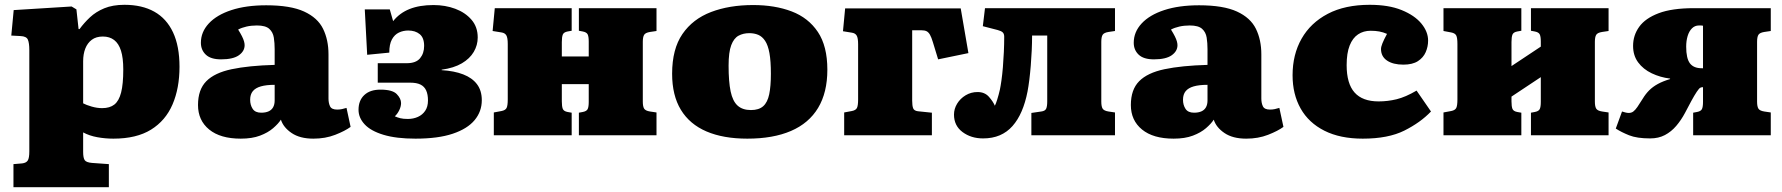

<svg xmlns="http://www.w3.org/2000/svg" viewBox="-20 -563 7414 799"><path d="M36 216V120L72 117Q89 115 95.5 105Q102 95 102 67V-354Q102 -384 96 -398Q90 -412 65 -413L27 -415L37 -521L278 -536L298 -524L307 -442H311Q330 -468 354.5 -491Q379 -514 414 -528.5Q449 -543 498 -543Q571 -543 622 -514.5Q673 -486 700 -428.5Q727 -371 727 -285Q727 -196 698 -128.5Q669 -61 608.5 -23.5Q548 14 452 14Q418 14 385 8Q352 2 326 -12V69Q326 94 332.5 103.5Q339 113 363 115L433 120V216ZM405 -113Q437 -113 456 -128Q475 -143 484 -178Q493 -213 493 -274Q493 -322 483.5 -352Q474 -382 455 -396.5Q436 -411 408 -411Q380 -411 362 -397.5Q344 -384 335 -361Q326 -338 326 -308V-133Q339 -126 361.5 -119.5Q384 -113 405 -113Z M982 14Q897 14 850.5 -24Q804 -62 804 -126Q804 -190 838.5 -225Q873 -260 944 -275Q1015 -290 1123 -293V-358Q1123 -384 1119.5 -406.5Q1116 -429 1100.5 -443Q1085 -457 1049 -457Q1026 -457 1006 -452.5Q986 -448 971 -440Q981 -424 987 -412Q993 -400 995.5 -391Q998 -382 998 -375Q998 -350 974 -333Q950 -316 900 -316Q857 -316 836.5 -335.5Q816 -355 816 -385Q816 -430 849 -465.5Q882 -501 943 -521Q1004 -541 1088 -541Q1189 -541 1245.5 -515Q1302 -489 1324.5 -443Q1347 -397 1347 -337V-153Q1347 -134 1353.5 -120.5Q1360 -107 1383 -107Q1394 -107 1403 -109Q1412 -111 1422 -114L1439 -35Q1416 -18 1375 -2Q1334 14 1284 14Q1228 14 1193.5 -9.5Q1159 -33 1149 -65Q1138 -48 1116.5 -29.5Q1095 -11 1062 1.5Q1029 14 982 14ZM1067 -94Q1085 -94 1097.5 -99.5Q1110 -105 1116.5 -116.5Q1123 -128 1123 -145V-210Q1088 -210 1065.5 -203.5Q1043 -197 1032 -183.5Q1021 -170 1021 -148Q1021 -126 1031.5 -110Q1042 -94 1067 -94Z M1709 14Q1629 14 1576 -2Q1523 -18 1497.5 -45.5Q1472 -73 1472 -106Q1472 -145 1496 -167.5Q1520 -190 1563 -190Q1613 -190 1631 -171.5Q1649 -153 1649 -134Q1649 -120 1641.5 -104.5Q1634 -89 1623 -79Q1634 -74 1646 -71Q1658 -68 1677 -68Q1700 -68 1719 -76.5Q1738 -85 1749.5 -102Q1761 -119 1761 -145Q1761 -170 1753.5 -186.5Q1746 -203 1730 -211Q1714 -219 1687 -219H1552V-300H1673Q1711 -300 1728 -320.5Q1745 -341 1745 -372Q1745 -406 1726.5 -421Q1708 -436 1679 -436Q1658 -436 1640 -427.5Q1622 -419 1611 -399Q1600 -379 1600 -344L1508 -335L1498 -524H1602L1616 -475Q1643 -509 1684.5 -525.5Q1726 -542 1784 -542Q1833 -542 1874.5 -526.5Q1916 -511 1942 -481Q1968 -451 1968 -407Q1968 -375 1951.5 -347Q1935 -319 1902 -299.5Q1869 -280 1818 -273V-271Q1870 -268 1907.5 -253.5Q1945 -239 1965 -212.5Q1985 -186 1985 -146Q1985 -99 1955 -63Q1925 -27 1864 -6.5Q1803 14 1709 14Z M2035 0V-95L2067 -101Q2083 -104 2088 -113.5Q2093 -123 2093 -149V-380Q2093 -406 2087 -416Q2081 -426 2067 -428L2030 -434L2039 -529H2359V-435L2342 -432Q2326 -429 2322 -419Q2318 -409 2318 -388V-328H2430V-390Q2430 -411 2425.5 -420Q2421 -429 2405 -432L2389 -435V-529H2712V-434L2685 -430Q2666 -427 2660.5 -418Q2655 -409 2655 -389V-140Q2655 -120 2660.5 -111Q2666 -102 2685 -99L2712 -95V0H2389V-94L2405 -97Q2421 -100 2425.5 -109Q2430 -118 2430 -139V-213H2318V-141Q2318 -120 2322 -110Q2326 -100 2342 -97L2359 -94V0Z M3090 14Q2990 14 2920 -16Q2850 -46 2813.5 -106Q2777 -166 2777 -256Q2777 -359 2820 -421.5Q2863 -484 2939 -513Q3015 -542 3114 -542Q3205 -542 3274.5 -515.5Q3344 -489 3383.5 -430Q3423 -371 3423 -273Q3423 -178 3384.5 -114Q3346 -50 3271.5 -18Q3197 14 3090 14ZM3105 -105Q3138 -105 3156 -121Q3174 -137 3181 -170.5Q3188 -204 3188 -256Q3188 -309 3182 -342Q3176 -375 3164 -393Q3152 -411 3135.5 -418Q3119 -425 3098 -425Q3073 -425 3053.5 -414.5Q3034 -404 3023 -375Q3012 -346 3012 -290Q3012 -223 3020.5 -182.5Q3029 -142 3049.5 -123.5Q3070 -105 3105 -105Z M3493 0V-95L3525 -101Q3541 -104 3546 -113.5Q3551 -123 3551 -149V-379Q3551 -405 3545 -415Q3539 -425 3525 -427L3488 -433L3497 -528H3978L4010 -342L3884 -316L3862 -388Q3856 -408 3850 -418.5Q3844 -429 3836 -433Q3828 -437 3815 -437H3776V-144Q3776 -123 3780 -112.5Q3784 -102 3800 -100L3858 -94V0Z M4071 13Q4021 13 3985.5 -13.5Q3950 -40 3950 -86Q3950 -110 3963 -131.5Q3976 -153 3998.5 -166.5Q4021 -180 4048 -180Q4078 -180 4095.5 -160Q4113 -140 4120 -123Q4124 -130 4130 -149Q4136 -168 4141 -190Q4144 -204 4147.5 -228.5Q4151 -253 4153.5 -283.5Q4156 -314 4157.5 -347Q4159 -380 4159 -410Q4159 -422 4153 -428Q4147 -434 4132 -438L4070 -454L4079 -529H4620V-434L4593 -430Q4574 -427 4568.5 -418Q4563 -409 4563 -389V-140Q4563 -120 4568.5 -111Q4574 -102 4593 -99L4620 -95V0H4272V-93L4313 -99Q4329 -101 4333.5 -110.5Q4338 -120 4338 -141V-415H4275Q4275 -385 4273.5 -353Q4272 -321 4269.5 -290Q4267 -259 4263.5 -231Q4260 -203 4256 -182Q4247 -136 4231.5 -100Q4216 -64 4193.5 -38.5Q4171 -13 4140.5 0Q4110 13 4071 13Z M4864 14Q4779 14 4732.5 -24Q4686 -62 4686 -126Q4686 -190 4720.5 -225Q4755 -260 4826 -275Q4897 -290 5005 -293V-358Q5005 -384 5001.5 -406.5Q4998 -429 4982.5 -443Q4967 -457 4931 -457Q4908 -457 4888 -452.5Q4868 -448 4853 -440Q4863 -424 4869 -412Q4875 -400 4877.5 -391Q4880 -382 4880 -375Q4880 -350 4856 -333Q4832 -316 4782 -316Q4739 -316 4718.5 -335.5Q4698 -355 4698 -385Q4698 -430 4731 -465.5Q4764 -501 4825 -521Q4886 -541 4970 -541Q5071 -541 5127.5 -515Q5184 -489 5206.5 -443Q5229 -397 5229 -337V-153Q5229 -134 5235.5 -120.5Q5242 -107 5265 -107Q5276 -107 5285 -109Q5294 -111 5304 -114L5321 -35Q5298 -18 5257 -2Q5216 14 5166 14Q5110 14 5075.5 -9.5Q5041 -33 5031 -65Q5020 -48 4998.5 -29.5Q4977 -11 4944 1.5Q4911 14 4864 14ZM4949 -94Q4967 -94 4979.5 -99.5Q4992 -105 4998.5 -116.5Q5005 -128 5005 -145V-210Q4970 -210 4947.5 -203.5Q4925 -197 4914 -183.5Q4903 -170 4903 -148Q4903 -126 4913.5 -110Q4924 -94 4949 -94Z M5651 14Q5557 14 5491.5 -19Q5426 -52 5392.5 -111.5Q5359 -171 5359 -250Q5359 -336 5396.5 -402Q5434 -468 5505.5 -505.5Q5577 -543 5680 -543Q5759 -543 5813 -521Q5867 -499 5895 -465Q5923 -431 5923 -394Q5923 -369 5913 -346Q5903 -323 5880.5 -308.5Q5858 -294 5820 -294Q5777 -294 5752 -311Q5727 -328 5727 -359Q5727 -368 5733 -383Q5739 -398 5752 -422Q5736 -429 5720 -432Q5704 -435 5684 -435Q5654 -435 5631.5 -420Q5609 -405 5596.5 -373.5Q5584 -342 5584 -292Q5584 -215 5617 -178Q5650 -141 5717 -141Q5755 -141 5792 -150Q5829 -159 5875 -186L5935 -99Q5891 -53 5824 -19.5Q5757 14 5651 14Z M5987 0V-95L6019 -101Q6035 -104 6040 -113.5Q6045 -123 6045 -149V-380Q6045 -406 6040 -415.5Q6035 -425 6019 -428L5987 -434V-529H6311V-435L6294 -432Q6278 -429 6274 -419Q6270 -409 6270 -388V-288L6392 -369V-390Q6392 -411 6387.5 -420Q6383 -429 6367 -432L6351 -435V-529H6674V-434L6647 -430Q6628 -427 6622.5 -418Q6617 -409 6617 -389V-140Q6617 -120 6622.5 -111Q6628 -102 6647 -99L6674 -95V0H6351V-94L6367 -97Q6383 -100 6387.5 -109Q6392 -118 6392 -139V-242L6270 -161V-141Q6270 -120 6274 -110Q6278 -100 6294 -97L6311 -94V0Z M6847 13Q6792 13 6759.5 0Q6727 -13 6704 -28L6730 -99Q6737 -97 6744 -95Q6751 -93 6758 -93Q6769 -93 6777 -99Q6785 -105 6794 -118Q6803 -131 6816 -152Q6828 -172 6843 -187Q6858 -202 6879 -213.5Q6900 -225 6930 -234V-236Q6889 -241 6853.5 -258Q6818 -275 6797 -303.5Q6776 -332 6776 -372Q6776 -416 6801.5 -451.5Q6827 -487 6882.5 -508Q6938 -529 7029 -529H7349V-434L7322 -430Q7303 -427 7297.5 -418Q7292 -409 7292 -389V-140Q7292 -120 7297.5 -111Q7303 -102 7322 -99L7349 -95V0H7026V-94L7042 -97Q7058 -100 7062.5 -109Q7067 -118 7067 -139V-200Q7065 -200 7063.5 -200Q7062 -200 7060 -199.5Q7058 -199 7056 -198Q7051 -196 7041 -181Q7031 -166 7018.5 -143Q7006 -120 6992 -93Q6976 -63 6955.5 -39Q6935 -15 6908.5 -1Q6882 13 6847 13ZM7062 -279H7067V-456Q7063 -457 7059 -457Q7055 -457 7050 -457Q7033 -457 7021 -445Q7009 -433 7003 -413Q6997 -393 6997 -369Q6997 -320 7012.5 -299.5Q7028 -279 7062 -279Z"/></svg>

Font: Literata Variable Black
Style: Regular
Weight: 900
Designer: Latin by Veronika Burian and Jose Scaglione. Greek by Irene Vlachou. Cyrillic by Vera Evstafieva.
Foundry: TypeTogether
Version: Version 3.021